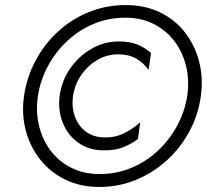

<svg xmlns="http://www.w3.org/2000/svg" viewBox="-20 -730 819 760"><path d="M269 -350Q263 -307 276 -270Q289 -233 318.5 -210Q348 -187 393 -186Q436 -185 472 -203Q508 -221 535 -246L526 -180Q497 -158 464.5 -146Q432 -134 390 -135Q332 -135 290 -165Q248 -195 228.5 -244Q209 -293 216 -350Q224 -410 257.5 -458.5Q291 -507 341.5 -536.5Q392 -566 451 -566Q492 -566 522 -554.5Q552 -543 578 -520L568 -453Q548 -482 518.5 -498.5Q489 -515 448 -515Q403 -515 365 -492.5Q327 -470 301.5 -433Q276 -396 269 -350ZM130 -350Q121 -290 134 -234.5Q147 -179 179 -135.5Q211 -92 261 -66.5Q311 -41 375 -41Q440 -41 498.5 -65Q557 -89 603.5 -132Q650 -175 680.5 -231Q711 -287 721 -350Q730 -411 717 -466.5Q704 -522 671.5 -565.5Q639 -609 589.5 -634.5Q540 -660 476 -660Q410 -660 352 -636Q294 -612 247.5 -569Q201 -526 170.5 -470Q140 -414 130 -350ZM75 -350Q86 -425 121 -490.5Q156 -556 210 -605.5Q264 -655 332.5 -682.5Q401 -710 478 -710Q553 -710 612.5 -681.5Q672 -653 711.5 -602.5Q751 -552 768 -487Q785 -422 775 -350Q765 -275 729.5 -209.5Q694 -144 640 -95Q586 -46 518 -18Q450 10 373 10Q298 10 238.5 -19Q179 -48 139 -98.5Q99 -149 82 -213.5Q65 -278 75 -350Z"/></svg>

Font: Jost
Style: Italic
Weight: 400
Italic angle: -5°
Version: Version 3.710